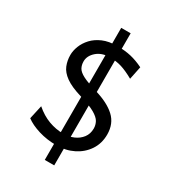

<svg xmlns="http://www.w3.org/2000/svg" viewBox="-210 -895 1007 1118"><g transform="rotate(30 293.0 -336.5)"><path d="M481.4 -637.7 463.4 -550.3Q415.5 -577.1 379.2 -588.4Q342.8 -599.6 299.3 -599.6Q245.6 -599.6 211.9 -570.1Q178.2 -540.5 178.2 -502.9Q178.2 -478.5 188.5 -459.7Q198.7 -440.9 230.7 -424.3Q262.7 -407.7 326.7 -388.7Q415.5 -362.8 463.1 -318.8Q510.7 -274.9 510.7 -202.1Q510.7 -142.1 480.2 -96.4Q449.7 -50.8 398.7 -25.4Q347.7 0 286.1 0Q221.2 0 165.3 -17.1Q109.4 -34.2 74.7 -60.5L95.2 -152.8Q139.6 -114.3 188 -96.4Q236.3 -78.6 286.1 -78.6Q322.3 -78.6 354 -92Q385.7 -105.5 405.5 -131.3Q425.3 -157.2 425.3 -193.4Q425.3 -216.8 414.1 -237.5Q402.8 -258.3 368.4 -278.1Q334 -297.9 263.7 -318.8Q193.8 -339.8 156.7 -366.5Q119.6 -393.1 106.2 -425.8Q92.8 -458.5 92.8 -496.6Q92.8 -525.4 105 -556.9Q117.2 -588.4 142.6 -616Q168 -643.6 208 -660.9Q248 -678.2 304.2 -678.2Q356 -678.2 396.7 -668.7Q437.5 -659.2 481.4 -637.7ZM270.5 -781.2H334V-379.4L333 -334.5V107.4H269.5V-352.1L270.5 -389.2Z"/></g></svg>

Font: Andika LitF DSA DSG
Style: Regular
Weight: 400
Designer: Victor Gaultney, Annie Olsen, Julie Remington, Don Collingsworth, Eric Hays, Becca Hirsbrunner
Foundry: SIL International
Version: Version 6.200 ; LitF DSA DSG; ttfautohint (v1.8.3.10-c5d8)